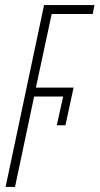

<svg xmlns="http://www.w3.org/2000/svg" viewBox="-20 -734 391 754"><path d="M2 0H39L114 -355H228L203 -242H237L269 -390H121L183 -679H344L351 -714H153Z"/></svg>

Font: Noto Sans ExtraCondensed ExtraLight
Style: Italic
Weight: 200
Width: 2
Italic angle: -12°
Designer: Monotype Design Team
Foundry: Monotype Imaging Inc.
Version: Version 2.013